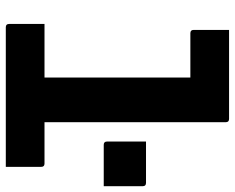

<svg xmlns="http://www.w3.org/2000/svg" viewBox="-92 -698 790 645"><g transform="rotate(90 302.5 -375.0)"><path d="M60 -130H240V-620H91Q80 -620 80 -631V-750H379Q390 -750 390 -739V-130H529Q540 -130 540 -119V0H71Q60 0 60 -11ZM605 -329H466Q455 -329 455 -340V-471H594Q605 -471 605 -460Z"/></g></svg>

Font: Recursive Mn Lnr St XBd
Style: Regular
Weight: 800
Monospace: yes
Version: Version 1.079;hotconv 1.0.112;makeotfexe 2.5.65598; ttfautoh